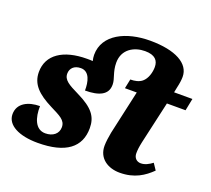

<svg xmlns="http://www.w3.org/2000/svg" viewBox="-130 -936 1221 1113"><g transform="rotate(20 480.5 -380.0)"><path d="M204 10C378 10 460 -56 460 -173C460 -243 428 -288 327 -337C264 -368 227 -387 229 -429C230 -458 251 -483 293 -483C347 -483 360 -422 359 -369C445 -369 498 -393 498 -454C498 -455 498 -456 498 -457C498 -493 474 -525 474 -583C474 -667 543 -703 609 -703C671 -703 693 -675 693 -635C693 -603 682 -561 655 -539C636 -524 611 -519 584 -519L572 -461H645L585 -191C580 -165 575 -131 575 -107C575 -29 638 10 710 10C802 10 858 -29 903 -73L877 -112C856 -96 832 -83 807 -83C781 -83 763 -101 763 -129C763 -148 765 -167 772 -200L831 -461H946L961 -536H848L854 -566C861 -596 864 -618 864 -637C864 -719 773 -770 616 -770C470 -770 338 -708 338 -582C338 -569 340 -557 343 -545C332 -546 321 -546 308 -546C161 -546 71 -485 71 -379C71 -304 119 -258 208 -213C269 -182 306 -167 306 -123C306 -83 274 -57 227 -57C165 -57 143 -123 145 -195C74 -195 11 -165 11 -97C11 -30 88 10 204 10Z"/></g></svg>

Font: Noto Serif SemiCondensed Black
Style: Italic
Weight: 900
Width: 4
Italic angle: -12°
Designer: Monotype Design Team
Foundry: Monotype Imaging Inc.
Version: Version 2.014